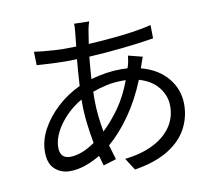

<svg xmlns="http://www.w3.org/2000/svg" viewBox="-89 -898 1178 1051"><g transform="rotate(-10 500.0 -372.0)"><path d="M613 -441H596Q547 -441 504.5 -431.5Q462 -422 427 -409L426 -368Q426 -320 431 -274.5Q436 -229 444 -185Q494 -232 538 -294.5Q582 -357 613 -441ZM727 -551Q723 -541 717 -523.5Q711 -506 707 -494L706 -490Q800 -465 852.5 -401.5Q905 -338 905 -255Q905 -183 871.5 -120.5Q838 -58 766 -13.5Q694 31 578 50L535 -17Q626 -27 691.5 -59.5Q757 -92 792.5 -143Q828 -194 828 -259Q828 -316 791 -363Q754 -410 684 -430Q641 -324 583 -241.5Q525 -159 461 -105Q473 -62 485 -24L413 -2L397 -58Q356 -33 312 -18Q268 -3 227 -3Q178 -3 143.5 -34Q109 -65 109 -129Q109 -194 143 -256Q177 -318 233.5 -369.5Q290 -421 359 -453Q361 -491 364 -528Q367 -565 370 -600L309 -599Q288 -599 257.5 -600Q227 -601 197.5 -603Q168 -605 147 -606L145 -681Q163 -678 193.5 -675Q224 -672 256.5 -670Q289 -668 310 -668L378 -669L386 -746Q387 -760 388 -772.5Q389 -785 388 -794L472 -792Q468 -782 465 -770Q462 -758 460 -747L448 -671Q543 -676 633 -686Q723 -696 799 -714L800 -640Q721 -627 626 -617Q531 -607 439 -602Q436 -573 433.5 -542Q431 -511 429 -479Q517 -504 597 -504L634 -503L637 -513Q641 -524 644 -541Q647 -558 648 -571ZM356 -378Q308 -351 269 -311Q230 -271 207.5 -227Q185 -183 185 -142Q185 -80 242 -80Q271 -80 306.5 -93Q342 -106 380 -133Q370 -186 363 -245Q356 -304 356 -360Z"/></g></svg>

Font: Go Noto Current
Style: Regular
Weight: 400
Designer: Monotype Design Team
Foundry: Monotype Imaging Inc.
Version: Version 2.007; ttfautohint (v1.8) -l 8 -r 50 -G 200 -x 14 -D